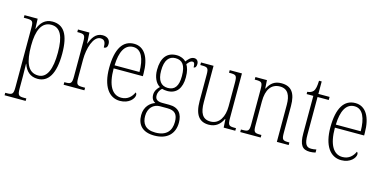

<svg xmlns="http://www.w3.org/2000/svg" viewBox="-82 -1109 3589 1803"><g transform="rotate(15 1712.0 -208.0)"><path d="M19 239H224V215H205C150 215 139 209 139 140V18C139 -34 138 -75 137 -99H139C162 -32 205 10 278 10C379 10 441 -79 441 -277C441 -465 385 -546 276 -546C203 -546 163 -500 140 -439H137L133 -536H5V-511H25C89 -511 98 -505 98 -438V139C98 209 86 215 30 215H19ZM275 -22C172 -22 139 -121 139 -276C139 -423 179 -514 272 -514C361 -514 399 -436 399 -277C399 -118 361 -22 275 -22Z M529 0H731V-25H712C655 -25 644 -30 644 -99V-276C644 -384 682 -511 752 -511C794 -511 803 -481 803 -435C828 -435 838 -453 838 -479C838 -516 813 -544 764 -544C695 -544 664 -485 644 -431H642L636 -536H525V-511H531C592 -511 603 -506 603 -438V-100C603 -30 591 -25 535 -25H529Z M1078 10C1166 10 1212 -48 1212 -82C1212 -95 1207 -102 1201 -105C1182 -62 1145 -22 1082 -22C996 -22 943 -102 943 -270H1227V-294C1227 -450 1171 -543 1070 -543C962 -543 901 -451 901 -262C901 -88 969 10 1078 10ZM1186 -300H944C948 -431 987 -512 1070 -512C1151 -512 1185 -426 1186 -300Z M1474 241C1600 241 1667 171 1667 64C1667 -19 1629 -75 1536 -75H1469C1425 -75 1398 -89 1398 -128C1398 -163 1414 -185 1432 -202C1443 -198 1469 -195 1484 -195C1575 -195 1620 -260 1620 -363C1620 -424 1608 -459 1592 -485C1612 -511 1625 -523 1642 -523C1661 -523 1666 -507 1666 -473C1684 -473 1692 -489 1692 -513C1692 -538 1678 -559 1650 -559C1616 -559 1593 -529 1576 -507C1557 -527 1524 -543 1484 -543C1391 -543 1340 -482 1340 -361C1340 -295 1365 -237 1408 -213C1387 -194 1365 -165 1365 -128C1365 -88 1384 -67 1405 -57C1360 -42 1306 2 1306 87C1306 181 1359 241 1474 241ZM1481 -224C1415 -224 1379 -271 1379 -364C1379 -468 1418 -513 1480 -513C1546 -513 1581 -473 1581 -365C1581 -268 1548 -224 1481 -224ZM1476 211C1376 211 1344 154 1344 85C1344 7 1393 -39 1455 -39H1526C1601 -39 1629 -6 1629 67C1629 152 1585 211 1476 211Z M1941 10C2008 10 2050 -26 2076 -81H2080L2085 0H2198V-25H2188C2130 -25 2119 -30 2119 -101V-536H2000V-511H2007C2071 -511 2078 -505 2078 -429V-205C2078 -107 2037 -23 1949 -23C1871 -23 1843 -80 1843 -184V-536H1721V-511H1730C1791 -511 1802 -506 1802 -439V-184C1802 -47 1851 10 1941 10Z M2246 0H2445V-25H2437C2378 -25 2368 -30 2368 -98V-331C2368 -444 2412 -510 2497 -510C2574 -510 2602 -451 2602 -361V0H2717V-25H2710C2653 -25 2643 -31 2643 -99V-359C2643 -485 2599 -543 2503 -543C2438 -543 2399 -514 2370 -456H2367L2362 -536H2250V-511H2260C2316 -511 2327 -506 2327 -438V-99C2327 -31 2317 -25 2258 -25H2246Z M2924 10C2942 10 2962 7 2979 3V-27C2961 -23 2947 -21 2929 -21C2883 -21 2862 -48 2862 -139V-506H2971V-536H2862V-657H2836C2834 -605 2829 -573 2813 -553C2801 -539 2782 -530 2756 -528V-506H2821V-142C2821 -28 2851 10 2924 10Z M3229 10C3317 10 3363 -48 3363 -82C3363 -95 3358 -102 3352 -105C3333 -62 3296 -22 3233 -22C3147 -22 3094 -102 3094 -270H3378V-294C3378 -450 3322 -543 3221 -543C3113 -543 3052 -451 3052 -262C3052 -88 3120 10 3229 10ZM3337 -300H3095C3099 -431 3138 -512 3221 -512C3302 -512 3336 -426 3337 -300Z"/></g></svg>

Font: Noto Serif Hebrew Condensed ExtraLight
Style: Regular
Weight: 200
Width: 3
Designer: Monotype Design Team
Foundry: Monotype Imaging Inc.
Version: Version 2.004